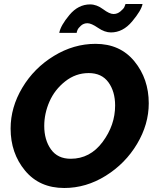

<svg xmlns="http://www.w3.org/2000/svg" viewBox="-20 -933 773 959"><path d="M363 -769H276Q283 -806 327 -858.5Q371 -911 430 -911Q463 -911 495 -887Q527 -863 547 -863Q566 -863 581.5 -876Q597 -889 601 -897.5Q605 -906 607 -913H692Q686 -881 640 -826Q594 -771 534 -771Q503 -771 469.5 -794Q436 -817 417 -817Q398 -817 384.5 -805Q371 -793 367 -783Q363 -773 363 -769ZM33 -291Q33 -397 91.5 -495Q150 -593 249 -653.5Q348 -714 457 -714Q580 -714 651.5 -626.5Q723 -539 723 -417Q723 -312 664.5 -214Q606 -116 508 -55Q410 6 301 6Q177 6 105 -81Q33 -168 33 -291ZM555 -406Q555 -476 521.5 -522Q488 -568 423 -568Q358 -568 305.5 -526.5Q253 -485 227 -425.5Q201 -366 201 -304Q201 -234 234.5 -187Q268 -140 333 -140Q430 -140 492.5 -224Q555 -308 555 -406Z"/></svg>

Font: Raleway-v4020 ExtraBold
Style: Italic
Weight: 800
Italic angle: -12°
Designer: Matt McInerney, Pablo Impallari, Rodrigo Fuenzalida
Foundry: Matt McInerney, Pablo Impallari, Rodrigo Fuenzalida
Version: Version 4.020;PS 004.020;hotconv 1.0.88;makeotf.lib2.5.64775